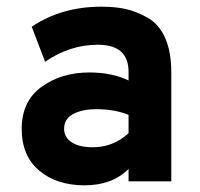

<svg xmlns="http://www.w3.org/2000/svg" viewBox="-20 -543 598 575"><path d="M365 -37Q316 12 233 12Q150 12 97.5 -32Q45 -76 45 -157Q45 -240 104.5 -283Q164 -326 248 -326Q315 -326 365 -302V-328Q365 -409 273 -409Q189 -409 115 -358L75 -463Q164 -523 284 -523Q325 -523 356.5 -516Q388 -509 422 -490Q456 -471 474.5 -429.5Q493 -388 493 -326V0H365ZM258 -102Q319 -102 365 -144V-199Q323 -216 270 -216Q226 -216 199 -201.5Q172 -187 172 -157Q172 -132 194.5 -117Q217 -102 258 -102Z"/></svg>

Font: OVRPSS Recut ExtraBold
Style: Regular
Weight: 800
Designer: Giant Group
Foundry: Giant Group
Version: Version 1.001;hotconv 1.0.109;makeotfexe 2.5.65596